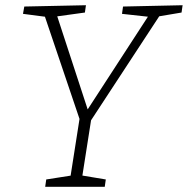

<svg xmlns="http://www.w3.org/2000/svg" viewBox="-20 -715 719 735"><path d="M153 0 157 -28 259 -44 249 -34 286 -270 289 -246 149 -660 160 -650 68 -662 73 -690 309 -695 305 -667 189 -651 196 -662 319 -286H309L552 -660L556 -650L447 -662L451 -690L679 -695L675 -667L580 -651L595 -661L323 -246L331 -270L294 -34L289 -44L385 -28L381 0Z"/></svg>

Font: Bitter Thin Light
Style: Italic
Weight: 300
Italic angle: -9°
Version: Version 2.002